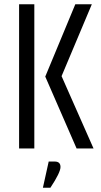

<svg xmlns="http://www.w3.org/2000/svg" viewBox="-20 -692 473 895"><path d="M235 61Q262 61 262 86.5Q262 112 215 183H180L207 61ZM69 -672H140V0H69ZM331 -672H408L267 -337L416 0H337L191 -335Z"/></svg>

Font: Khand
Style: Regular
Weight: 400
Designer: Devanagari: Sanchit Sawaria, Jyotish Sonowal; Latin: Satya Rajpurohit
Foundry: Indian Type Foundry
Version: Version 1.101;PS 1.0;hotconv 1.0.78;makeotf.lib2.5.61930; tt